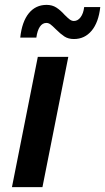

<svg xmlns="http://www.w3.org/2000/svg" viewBox="-20 -767 431 787"><path d="M135 -534H260L154 0H29ZM209 -647Q195 -661 187 -667Q179 -673 170 -673Q154 -673 143.5 -657.5Q133 -642 129 -613H63Q70 -678 98 -712.5Q126 -747 171 -747Q194 -747 211 -736Q228 -725 245 -706Q258 -693 266 -687Q274 -681 283 -681Q299 -681 310.5 -696.5Q322 -712 325 -738H391Q384 -675 355.5 -641Q327 -607 283 -607Q260 -607 244 -617.5Q228 -628 209 -647Z"/></svg>

Font: Montserrat Alternates SemiBold
Style: Italic
Weight: 600
Italic angle: -11.3°
Designer: Julieta Ulanovsky
Foundry: Julieta Ulanovsky
Version: Version 7.200